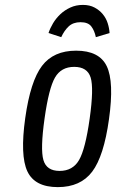

<svg xmlns="http://www.w3.org/2000/svg" viewBox="-20 -757 476 787"><path d="M83.4 -272.9Q61.9 -119.3 92.2 -54.6Q122.6 10 216.9 10Q310.1 10 357.9 -53.4Q405.7 -116.7 426.7 -268.3Q448.3 -421.9 417.6 -485.6Q387 -549.3 292 -549.3Q199.4 -549.3 152.1 -486.9Q104.7 -424.4 83.4 -272.9ZM162.6 -271Q180.1 -395.4 205.4 -439.1Q230.6 -482.9 284.1 -482.9Q338.1 -482.9 351.6 -439.1Q365.1 -395.4 347.6 -271Q330 -145.9 304.1 -101.1Q278.3 -56.4 224.3 -56.4Q170.7 -56.4 157.9 -101.1Q145 -145.9 162.6 -271ZM319.9 -736.9Q291.6 -736.9 268.3 -726.1Q245 -715.4 227.5 -698.9Q210 -682.4 197.6 -661.9Q185.3 -641.3 178.9 -621.6L231 -604.7Q243.3 -631.7 261.6 -648.9Q280 -666 310.1 -666Q341 -666 354.1 -648.9Q367.3 -631.7 372.9 -604.7L429.1 -621.6Q428 -641.3 421.4 -661.9Q414.9 -682.4 401.3 -698.9Q387.7 -715.4 367.6 -726.1Q347.4 -736.9 319.9 -736.9Z"/></svg>

Font: Secuela ExtLt
Style: Italic
Weight: 200
Italic angle: -8°
Designer: Fernando Haro
Foundry: deFharo
Version: Version 1.704